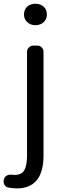

<svg xmlns="http://www.w3.org/2000/svg" viewBox="-55 -791 350 1057"><path d="M37.1 246.1Q13.7 246.1 -9.8 241.2Q-23.4 238.3 -31.2 225.6Q-35.2 216.8 -35.2 208Q-35.2 203.1 -34.2 198.2L-33.2 195.3Q-30.3 182.6 -18.1 175.8Q-5.9 168.9 8.8 170.9Q17.6 171.9 26.4 171.9Q64.5 171.9 79.1 145.5Q93.8 119.1 93.8 64.5V-505.9Q93.8 -519.5 104 -529.8Q114.3 -540 128.9 -540H150.4Q165 -540 174.8 -529.8Q184.6 -519.5 184.6 -505.9V64.5Q184.6 246.1 37.1 246.1ZM139.6 -652.3Q113.3 -652.3 95.2 -668.9Q77.1 -685.5 77.1 -710.9Q77.1 -738.3 94.7 -754.4Q112.3 -770.5 139.6 -770.5Q167 -770.5 185.1 -754.4Q203.1 -738.3 203.1 -710.9Q203.1 -685.5 185.1 -668.9Q167 -652.3 139.6 -652.3Z"/></svg>

Font: Gen Jyuu GothicL Regular
Style: Regular
Weight: 400
Designer: [Source Han Sans]
Ryoko NISHIZUKA  (kana & ideographs); Paul D. Hunt (Latin, Greek & Cyrillic); Wenlong ZHANG  (bopomofo
Version: Version 1.002.20150607